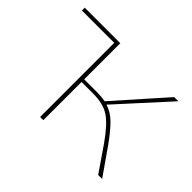

<svg xmlns="http://www.w3.org/2000/svg" viewBox="-95 -562 718 718"><g transform="rotate(45 264.0 -203.5)"><path d="M500 0H479L411 -99Q369 -159 336.5 -180.5Q304 -202 250 -202H189V0H172V-392H1V-407H189V-216H253Q282 -216 301 -212L474 -407H496L315 -208Q344 -199 368.5 -175.5Q393 -152 426 -106Z"/></g></svg>

Font: Ysabeau Thin
Style: Regular
Weight: 200
Designer: Christian Thalmann (Catharsis Fonts)
Version: Version 0.003